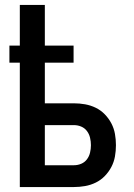

<svg xmlns="http://www.w3.org/2000/svg" viewBox="-20 -755 540 775"><path d="M60 0V-502H18V-571H60V-735H161V-571H277V-502H161V-338H278Q301 -338 323.5 -334Q346 -330 366.5 -320Q387 -310 403 -293.5Q419 -277 429.5 -257Q440 -237 444 -214.5Q448 -192 448 -169Q448 -146 444 -123.5Q440 -101 429.5 -81Q419 -61 403 -44.5Q387 -28 366.5 -18Q346 -8 323.5 -4Q301 0 278 0ZM278 -88Q294 -88 308 -94Q322 -100 331 -112Q340 -124 343.5 -139Q347 -154 347 -169Q347 -184 343.5 -199Q340 -214 331 -226Q322 -238 308 -244Q294 -250 278 -250H161V-88Z"/></svg>

Font: Iosevka SS04 Semibold
Style: Regular
Weight: 600
Monospace: yes
Designer: Belleve Invis
Foundry: Belleve Invis
Version: Version 19.0.0; ttfautohint (v1.8.4)